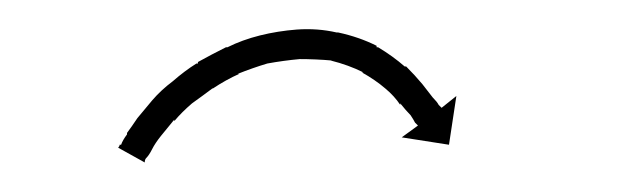

<svg xmlns="http://www.w3.org/2000/svg" viewBox="-20 -338 435 130"><path d="M61 -240Q61 -240 61 -240Q61 -240 62 -240Q62 -240 62 -240Q62 -240 62 -240Q63 -243 66 -247Q66 -247 66 -247Q66 -247 66 -247Q66 -247 66 -247.5Q66 -248 66 -248Q69 -252 73 -258Q73 -258 73 -258Q73 -258 73 -258Q73 -258 73 -258Q73 -258 73 -258Q78 -264 83 -270Q83 -270 83 -270Q83 -270 83 -270Q83 -270 83 -270Q83 -270 83 -270Q89 -277 97 -283Q97 -283 97 -283Q97 -283 97 -283Q97 -283 97 -283Q97 -283 97 -283Q105 -290 113 -295Q113 -295 113.5 -295Q114 -295 114 -295Q114 -296 114 -296Q114 -296 114 -296Q123 -301 133 -306Q133 -306 133 -306Q133 -306 133 -306Q133 -306 133.5 -306Q134 -306 134 -306Q144 -311 156 -314Q156 -314 156 -314Q156 -314 156 -314Q156 -314 156 -314Q156 -314 156 -314Q168 -317 181 -318Q181 -318 181 -318Q181 -318 181 -318Q181 -318 181 -318Q181 -318 181 -318Q195 -319 208 -316Q208 -316 208.5 -316Q209 -316 209 -316Q209 -316 209 -316Q209 -316 209 -316Q223 -313 235 -307Q235 -307 235 -306.5Q235 -306 235 -306Q235 -306 235.5 -306Q236 -306 236 -306Q246 -300 254 -293Q254 -293 254 -293Q254 -293 254 -293Q254 -293 254.5 -293Q255 -293 255 -293Q261 -287 266 -281Q266 -281 266 -281Q266 -281 266 -281Q266 -281 266 -281Q266 -281 266 -281Q270 -276 273 -272Q273 -272 273 -272Q273 -272 273 -272Q273 -272 273 -272Q273 -272 273 -272Q276 -269 277 -267Q278 -266 279 -265L289 -273L284 -240L252 -245L263 -253Q262 -254 261 -255Q260 -257 258 -260Q258 -260 258 -260Q258 -260 258 -260Q258 -260 258 -260Q258 -260 258 -260Q255 -263 251 -268Q251 -268 251 -268Q251 -268 251 -268Q251 -268 251 -267.5Q251 -267 251 -267Q247 -273 241 -278Q241 -278 241 -278Q241 -278 241 -278Q241 -278 241 -278Q241 -278 241 -278Q234 -284 225 -289Q225 -289 225.5 -289Q226 -289 226 -289Q226 -289 226 -289Q226 -289 226 -289Q216 -294 204 -297Q204 -297 204.5 -297Q205 -297 205 -297Q205 -297 205 -297Q205 -297 205 -297Q194 -298 182 -298Q182 -298 182 -298Q182 -298 182 -298Q182 -298 182.5 -298Q183 -298 183 -298Q172 -297 161 -295Q161 -295 161 -295Q161 -295 161 -295Q161 -295 161 -295Q161 -295 161 -295Q151 -292 141 -288Q141 -288 141.5 -288Q142 -288 142 -288Q142 -288 142 -288Q142 -288 142 -288Q133 -284 124 -278Q124 -278 124 -278.5Q124 -279 124 -279Q124 -279 124.5 -279Q125 -279 125 -279Q117 -273 110 -268Q110 -268 110 -268Q110 -268 110 -268Q110 -268 110 -268Q110 -268 110 -268Q103 -262 98 -256Q98 -256 98 -256Q98 -256 98 -257Q98 -257 98 -257Q98 -257 98 -257Q93 -251 89 -246Q89 -246 89 -246Q89 -246 89 -246Q89 -246 89 -246Q89 -246 89 -246Q85 -241 83 -237Q83 -237 83 -237Q83 -237 83 -237Q83 -237 83 -237Q83 -237 83 -237Q81 -233 79 -231Q79 -231 79 -231Q79 -231 79 -231Q79 -231 79 -231Q79 -231 79 -231Q78 -230 78 -228L60 -238Q61 -239 61 -240Z"/></svg>

Font: FRB American Cursive Just Arrows Black
Style: Bold Italic
Weight: 900
Italic angle: -25°
Version: Version 2.0;Modular Font Editor K font №1